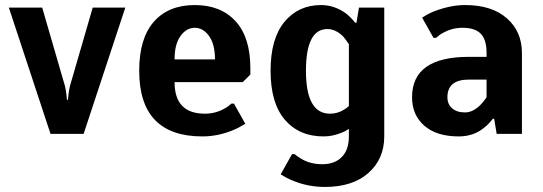

<svg xmlns="http://www.w3.org/2000/svg" viewBox="-20 -530 2151 760"><path d="M180 0 15 -500H147L237 -190Q241 -174 243 -155L245 -135H249L251 -155Q253 -174 257 -190L347 -500H476L311 0Z M781 10Q531 10 531 -250Q531 -378 589 -444Q647 -510 751 -510Q854 -510 912.5 -446Q971 -382 971 -260V-235L941 -205H671Q671 -80 791 -80Q833 -80 868 -100Q882 -107 896 -120H906L951 -40Q923 -23 903 -15Q843 10 781 10ZM671 -295H831Q831 -355 807.5 -387.5Q784 -420 751 -420Q718 -420 694.5 -387.5Q671 -355 671 -295Z M1266 210Q1199 210 1139 185Q1116 176 1091 160L1136 80H1146Q1159 91 1175 100Q1210 120 1256 120Q1305 120 1333 91.5Q1361 63 1361 10V-20Q1347 -10 1333 -5Q1297 10 1261 10Q1164 10 1107.5 -56Q1051 -122 1051 -250Q1051 -377 1106 -443.5Q1161 -510 1251 -510Q1305 -510 1352 -475Q1372 -458 1386 -440H1391L1401 -500H1501V10Q1501 99 1438.5 154.5Q1376 210 1266 210ZM1286 -80Q1316 -80 1340 -95Q1351 -101 1361 -110V-355Q1349 -373 1339 -385Q1309 -415 1276 -415Q1191 -415 1191 -250Q1191 -80 1286 -80Z M1796 10Q1708 10 1659.5 -32.5Q1611 -75 1611 -145Q1611 -305 1836 -305H1906V-320Q1906 -373 1883 -396.5Q1860 -420 1811 -420Q1769 -420 1734 -400Q1720 -393 1706 -380H1696L1651 -460Q1675 -476 1698 -485Q1763 -510 1821 -510Q1927 -510 1986.5 -457.5Q2046 -405 2046 -320V0H1946L1936 -60H1931Q1914 -38 1897 -25Q1855 10 1796 10ZM1821 -85Q1852 -85 1882 -115Q1895 -128 1906 -145V-215H1836Q1751 -215 1751 -145Q1751 -118 1769.5 -101.5Q1788 -85 1821 -85Z"/></svg>

Font: Scada
Style: Bold
Weight: 700
Designer: Jovanny Lemonad
Foundry: Jovanny Lemonad
Version: Version 4.100;PS 004.100;hotconv 1.0.88;makeotf.lib2.5.64775